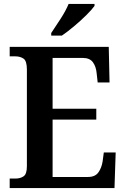

<svg xmlns="http://www.w3.org/2000/svg" viewBox="-20 -951 638 971"><path d="M29 0V-48H58Q83 -48 99.5 -59.5Q116 -71 116 -110V-599Q116 -643 99 -654.5Q82 -666 58 -666H29V-714H530L534 -534H474L469 -579Q466 -614 450 -636Q434 -658 399 -658H246V-401H467V-346H246V-56H425Q461 -56 477.5 -79Q494 -102 499 -135L505 -180H565L559 0ZM239 -784Q260 -815 286.5 -856Q313 -897 327 -931H458V-921Q446 -904 417.5 -875.5Q389 -847 355 -818.5Q321 -790 293 -771H239Z"/></svg>

Font: Noto Serif Thai SemiCondensed SemiBold
Style: Regular
Weight: 600
Width: 4
Designer: Monotype Design Team
Foundry: Monotype Imaging Inc.
Version: Version 2.002; ttfautohint (v1.8.4.7-5d5b)